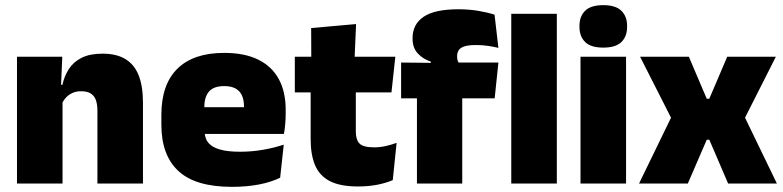

<svg xmlns="http://www.w3.org/2000/svg" viewBox="-20 -713 3044 746"><path d="M358.5 0V-283Q358.5 -306.5 352.8 -323.5Q347 -340.5 333 -349.5Q319 -358.5 295 -358.5Q276.5 -358.5 262 -352Q247.5 -345.5 237.2 -334.8Q227 -324 221 -310.5L194 -383.5H222.5Q230 -418 247.8 -445.2Q265.5 -472.5 297.2 -488.5Q329 -504.5 378.5 -504.5Q432.5 -504.5 467.2 -483.5Q502 -462.5 518.8 -420.2Q535.5 -378 535.5 -313.5V0ZM46 0V-492.5H222L216.5 -366L223 -348V0Z M881 13Q739.5 13 673.2 -48.5Q607 -110 607 -228.5V-267Q607 -384.5 669.2 -446Q731.5 -507.5 851 -507.5Q930.5 -507.5 983.5 -481.2Q1036.5 -455 1063.2 -405.8Q1090 -356.5 1090 -287V-271.5Q1090 -251.5 1088.2 -230.8Q1086.5 -210 1083 -192.5H924.5Q926.5 -223 927.2 -250Q928 -277 928 -298.5Q928 -324.5 920 -342.2Q912 -360 895 -369.2Q878 -378.5 851 -378.5Q810.5 -378.5 792.2 -357.5Q774 -336.5 774 -298V-253.5L775 -234.5V-203.5Q775 -188 780.5 -173.5Q786 -159 800.8 -147.8Q815.5 -136.5 842.8 -130Q870 -123.5 913.5 -123.5Q958 -123.5 1000.5 -130.8Q1043 -138 1082.5 -151L1068.5 -22.5Q1034 -5.5 986.2 3.8Q938.5 13 881 13ZM700.5 -192.5V-296.5H1047.5V-192.5Z M1370.5 11.5Q1302 11.5 1261.8 -9.2Q1221.5 -30 1204.2 -71Q1187 -112 1187 -172V-436H1362.5V-202Q1362.5 -170 1377 -155.2Q1391.5 -140.5 1434 -140.5Q1457 -140.5 1479.8 -145.8Q1502.5 -151 1521 -158L1506 -13Q1480 -2 1446 4.8Q1412 11.5 1370.5 11.5ZM1125.5 -354V-492.5H1516L1501 -354ZM1189.5 -480.5 1189 -604 1363.5 -619.5 1357.5 -480.5Z M1761 -677Q1802.5 -677 1839 -670.8Q1875.5 -664.5 1901.5 -656L1916.5 -527Q1897.5 -531.5 1876 -534.8Q1854.5 -538 1829.5 -538Q1799.5 -538 1783.5 -532.5Q1767.5 -527 1761.8 -517Q1756 -507 1756 -493.5V-492.5Q1756 -482.5 1759.2 -475Q1762.5 -467.5 1767.5 -460.5L1654 -456.5V-473.5Q1624.5 -483 1603.8 -504.8Q1583 -526.5 1583 -562.5V-565Q1583 -619 1626.2 -648Q1669.5 -677 1761 -677ZM1600 0V-420.5H1776V0ZM1538.5 -331V-470L1678 -468.5L1744 -470H1916.5L1902 -331ZM1966.5 0V-659.5H2143.5V0Z M2235.5 0V-492.5H2412.5V0ZM2324 -528Q2275.5 -528 2253.5 -549.8Q2231.5 -571.5 2231.5 -608.5V-612.5Q2231.5 -649.5 2253.5 -671.2Q2275.5 -693 2324 -693Q2372 -693 2394.2 -671.2Q2416.5 -649.5 2416.5 -612.5V-608.5Q2416.5 -571 2394.2 -549.5Q2372 -528 2324 -528Z M2463 0 2599 -280V-232.5L2467 -492.5H2656.5L2726 -329.5H2736L2805.5 -492.5H2994.5L2863 -232.5V-280L2998.5 0H2809L2736 -170H2726L2652.5 0Z"/></svg>

Font: Anek Tamil ExtraBold
Style: Regular
Weight: 800
Designer: Aadarsh Rajan (Tamil), Yesha Goshar (Latin)
Foundry: Ek Type
Version: Version 1.003